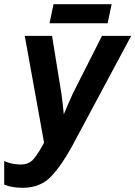

<svg xmlns="http://www.w3.org/2000/svg" viewBox="-28 -885 645 915"><path d="M485 -774 504 -865H227L208 -774ZM317 -191 597 -714H458L319 -439Q308 -415 297 -389.5Q286 -364 276 -340Q274 -360 271 -389Q268 -418 265 -437L220 -714H90L182 -205Q155 -154 132.5 -127.5Q110 -101 70 -101Q53 -101 31.5 -105Q10 -109 -8 -118V-5Q30 10 79 10Q165 10 216 -44.5Q267 -99 317 -191Z"/></svg>

Font: Noto Sans UI SemiCondensed
Style: Bold Italic
Weight: 700
Width: 4
Designer: Monotype Design Team
Foundry: Monotype Imaging Inc.
Version: 1.001